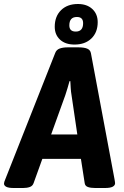

<svg xmlns="http://www.w3.org/2000/svg" viewBox="-47 -939 619 961"><path d="M22 2Q-4 2 -15.5 -4Q-27 -10 -27 -20Q-27 -27 -20 -43L229 -673Q235 -690 251.5 -696Q268 -702 292 -702H346Q374 -702 389.5 -695.5Q405 -689 408 -673L526 -43Q527 -37 528 -31Q529 -25 529 -22Q529 -11 517 -4.5Q505 2 478 2H429Q407 2 393 -3Q379 -8 377 -22L358 -144H165L121 -22Q116 -8 102 -3Q88 2 69 2ZM280 -463 209 -266H340L311 -463Q308 -480 307 -498Q306 -516 305 -533H301Q296 -516 291 -498Q286 -480 280 -463ZM326 -716Q280 -716 253.5 -740.5Q227 -765 227 -805Q227 -857 258.5 -888Q290 -919 343 -919Q388 -919 415 -894Q442 -869 442 -828Q442 -777 410.5 -746.5Q379 -716 326 -716ZM332 -781Q369 -781 369 -823Q369 -854 338 -854Q300 -854 300 -812Q300 -781 332 -781Z"/></svg>

Font: Asap Semi Condensed Semi Condensed Regular
Style: Bold Italic
Weight: 700
Width: 4
Italic angle: -6°
Designer: Pablo Cosgaya
Foundry: Omnibus-Type
Version: Version 3.001; ttfautohint (v1.8.4.7-5d5b)